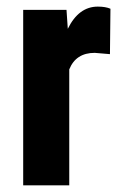

<svg xmlns="http://www.w3.org/2000/svg" viewBox="-20 -558 372 578"><path d="M311 -395 265.1 -398.9Q208.5 -398.9 188.5 -349.1V0H49.8V-528.3H180.2L184.1 -471.2Q216.8 -538.1 274.4 -538.1Q297.9 -538.1 312.5 -531.7Z"/></svg>

Font: TypoPRO Roboto
Style: Bold
Weight: 700
Designer: Google
Version: Version 2.136; 2016